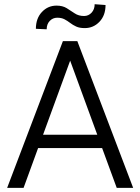

<svg xmlns="http://www.w3.org/2000/svg" viewBox="-20 -910 679 930"><path d="M545.4 0 474.6 -192.9H164.6L94.2 0H14.6L284.7 -710.9H354.5L625 0ZM188.5 -257.3H451.2L319.8 -616.2ZM438.5 -889.6 491.2 -885.7Q491.2 -835.4 461.9 -804.7Q432.6 -773.9 390.6 -773.9Q365.2 -773.9 348.9 -781.5Q332.5 -789.1 319.6 -799.1Q306.6 -809.1 292.2 -816.7Q277.8 -824.2 257.3 -824.2Q235.8 -824.2 220.9 -808.6Q206.1 -793 206.1 -768.1L153.8 -770.5Q153.8 -820.8 182.9 -851.8Q211.9 -882.8 253.9 -882.8Q283.2 -882.8 303.2 -870.4Q323.2 -857.9 342 -845.2Q360.8 -832.5 387.2 -832.5Q408.7 -832.5 423.6 -848.6Q438.5 -864.7 438.5 -889.6Z"/></svg>

Font: Vazirmatn FD Light
Style: Regular
Weight: 300
Designer: Saber Rastikerdar
Foundry: Saber Rastikerdar
Version: Version 33.003